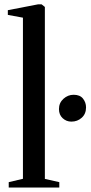

<svg xmlns="http://www.w3.org/2000/svg" viewBox="-20 -838 406 858"><path d="M82.5 -39V-759L15 -771.5V-792.5L149.5 -818.5H166L180.5 -807V-38.5L245 -24V0H19V-24ZM299 -294.5Q276.5 -294.5 260 -309.8Q243.5 -325 243.5 -350.5Q243.5 -378.5 263.5 -396.5Q283.5 -414.5 309 -414.5Q337.5 -414.5 351 -397.2Q364.5 -380 364.5 -358Q364.5 -329 345.2 -311.8Q326 -294.5 299 -294.5Z"/></svg>

Font: Merriweather 120pt
Style: Regular
Weight: 400
Version: Version 2.100